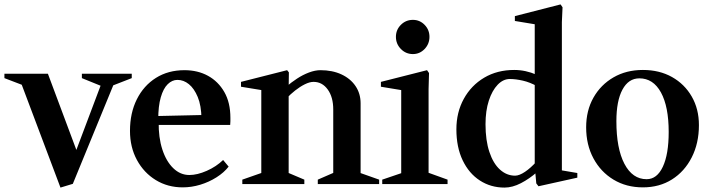

<svg xmlns="http://www.w3.org/2000/svg" viewBox="-65 -834 3227 870"><path d="M209 16 29 -462 44 -446 -45 -480V-500H152L285 -144H277L395 -457L402 -441L306 -480V-500H532V-480L437 -443L453 -459L265 -1Z M763 15Q695 15 641 -18Q587 -51 555.5 -109Q524 -167 524 -241Q524 -322 555 -384Q586 -446 641.5 -481Q697 -516 771 -516Q831 -516 877.5 -490.5Q924 -465 951.5 -417Q979 -369 979 -300Q979 -293 979 -284.5Q979 -276 978 -268H638L654 -281Q653 -211 670.5 -157Q688 -103 720 -72Q752 -41 793 -41Q829 -41 872 -60Q915 -79 946 -109L971 -79Q950 -52 916 -30.5Q882 -9 842.5 3Q803 15 763 15ZM652 -293 637 -308 859 -313 848 -297Q847 -356 831 -394.5Q815 -433 791 -452.5Q767 -472 739 -472Q715 -472 695 -452.5Q675 -433 663.5 -393Q652 -353 652 -293Z M1033 0V-20L1133 -55L1119 -36V-440L1137 -423L1027 -441V-463L1236 -516L1244 -506L1243 -435L1232 -441Q1254 -460 1280.5 -477.5Q1307 -495 1335 -505.5Q1363 -516 1387 -516Q1441 -516 1482 -497Q1523 -478 1546 -444Q1569 -410 1569 -366V-35L1557 -54L1653 -20V0H1375V-20L1460 -57L1445 -34V-338Q1445 -394 1420 -428.5Q1395 -463 1356 -463Q1338 -463 1316 -452Q1294 -441 1272.5 -424Q1251 -407 1233 -388L1243 -415V-34L1229 -56L1314 -20V0Z M1667 0V-20L1764 -53L1753 -30V-445L1764 -424L1661 -441V-463L1870 -516L1879 -503L1877 -431V-31L1866 -55L1963 -20V0ZM1806 -589Q1774 -589 1751.5 -612Q1729 -635 1729 -667Q1729 -699 1751.5 -721.5Q1774 -744 1806 -744Q1837 -744 1859 -721.5Q1881 -699 1881 -667Q1881 -635 1859 -612Q1837 -589 1806 -589Z M2375 10 2365 -3 2360 -59 2368 -54Q2334 -24 2295.5 -4Q2257 16 2221 16Q2159 16 2109.5 -16Q2060 -48 2031.5 -107.5Q2003 -167 2003 -248Q2003 -325 2036.5 -386Q2070 -447 2129 -482Q2188 -517 2265 -517Q2317 -517 2367 -495L2358 -487V-736L2371 -722L2268 -739V-761L2475 -814L2484 -801L2481 -734V-51L2469 -64L2551 -50V-29ZM2269 -38Q2288 -38 2314 -55.5Q2340 -73 2366 -102L2358 -83V-460L2369 -443Q2337 -461 2304.5 -468.5Q2272 -476 2245 -476Q2215 -476 2190 -450Q2165 -424 2150 -378Q2135 -332 2135 -271Q2135 -198 2152.5 -145.5Q2170 -93 2200.5 -65.5Q2231 -38 2269 -38Z M2848 15Q2773 15 2715 -20Q2657 -55 2624 -116.5Q2591 -178 2591 -257Q2591 -333 2624 -391.5Q2657 -450 2715 -483.5Q2773 -517 2848 -517Q2923 -517 2980 -485Q3037 -453 3069.5 -396.5Q3102 -340 3102 -267Q3102 -185 3069.5 -121Q3037 -57 2980 -21Q2923 15 2848 15ZM2865 -22Q2912 -22 2938.5 -78.5Q2965 -135 2965 -236Q2965 -351 2930 -415Q2895 -479 2832 -479Q2783 -479 2755.5 -428Q2728 -377 2728 -285Q2728 -161 2764.5 -91.5Q2801 -22 2865 -22Z"/></svg>

Font: Wittgenstein SemiBold
Style: Regular
Weight: 600
Designer: Jörg Drees
Foundry: Jörg Drees
Version: Version 1.500